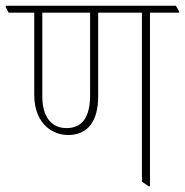

<svg xmlns="http://www.w3.org/2000/svg" viewBox="-40 -642 642 667"><path d="M197 -173C265 -173 301 -221 301 -307V-598H453V-11L476 5H481V-598H582V-603L571 -622H-20V-617L-10 -598H79V-312C79 -263 95 -224 123 -200C143 -183 168 -173 197 -173ZM107 -307V-598H273V-312C273 -235 246 -197 191 -197C138 -197 107 -237 107 -307Z"/></svg>

Font: Noto Serif Devanagari Condensed Thin
Style: Regular
Weight: 100
Width: 3
Designer: Universal Thirst, Indian Type Foundry and the Monotype Design Team
Foundry: Monotype Imaging Inc.
Version: Version 2.004